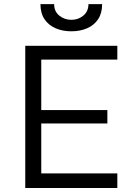

<svg xmlns="http://www.w3.org/2000/svg" viewBox="-20 -934 660 954"><path d="M563 0H105.5V-706.5H563V-638H185V-387H513.5V-320.5H185V-72.5H563ZM334.5 -778.5Q291 -778.5 256.2 -793.5Q221.5 -808.5 201.2 -838.5Q181 -868.5 181 -913.5H249Q249 -877.5 274.5 -856.5Q300 -835.5 334.5 -835.5Q369.5 -835.5 394.5 -856.8Q419.5 -878 419.5 -913.5H487.5Q487.5 -869 467.8 -839Q448 -809 413.5 -793.8Q379 -778.5 334.5 -778.5Z"/></svg>

Font: Acari Sans
Style: Regular
Weight: 400
Designer: Alfredo Marco Pradil and Stefan Peev (font) & Cristiano Sobral (main changes)
Foundry: Alfredo Marco Pradil and Stefan Peev (font) & Cristiano Sobral (main changes)
Version: Version 1.063; ttfautohint (v1.8.3)